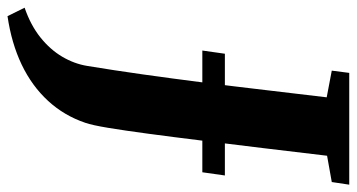

<svg xmlns="http://www.w3.org/2000/svg" viewBox="-330 -544 950 511"><g transform="rotate(90 144.5 -288.0)"><path d="M-68.5 166.5 -91 121Q-44.5 105 -12 79Q20.5 53 39.5 20.8Q58.5 -11.5 64 -46Q75.5 -115.5 86.5 -193.5Q97.5 -271.5 108 -354.2Q118.5 -437 128.2 -520.2Q138 -603.5 147.5 -683L76.5 -696.5L82.5 -743H380L373 -696.5L303 -684Q293 -597.5 282.5 -512.2Q272 -427 262.5 -349.5Q253 -272 244.5 -208.8Q236 -145.5 228.8 -101.8Q221.5 -58 215.5 -41Q196.5 15.5 157 58.5Q117.5 101.5 60.5 128.8Q3.5 156 -68.5 166.5ZM23 -352 31.5 -412H355.5L347 -352Z"/></g></svg>

Font: Merriweather 36pt ExtraBold
Style: Italic
Weight: 800
Italic angle: -7.8°
Version: Version 2.101